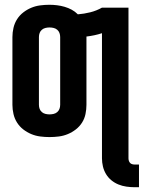

<svg xmlns="http://www.w3.org/2000/svg" viewBox="-20 -562 602 804"><path d="M544 222Q527 222 509.5 219.5Q492 217 476 210.5Q460 204 446.5 193Q433 182 424 167Q415 152 411 135Q407 118 407 101V-423Q392 -418 375.5 -414.5Q359 -411 342 -409V-123Q342 -104 338 -84.5Q334 -65 323.5 -48.5Q313 -32 297.5 -20Q282 -8 264 -0.5Q246 7 226.5 9.5Q207 12 187 12Q168 12 148.5 9.5Q129 7 111 -0.5Q93 -8 77.5 -20Q62 -32 51.5 -48.5Q41 -65 36.5 -84.5Q32 -104 32 -123V-407Q32 -426 36.5 -445.5Q41 -465 51.5 -481.5Q62 -498 77.5 -510Q93 -522 111 -529.5Q129 -537 148.5 -539.5Q168 -542 187 -542Q203 -542 219 -540Q235 -538 250.5 -533.5Q266 -529 280 -521.5Q294 -514 306 -502Q332 -504 358 -510.5Q384 -517 407 -530H518V101Q518 106 519.5 111Q521 116 524.5 120Q528 124 533.5 125.5Q539 127 544 127H562V222ZM187 -83Q196 -83 204.5 -85Q213 -87 219.5 -92.5Q226 -98 229 -106Q232 -114 232 -123V-407Q232 -416 229 -424Q226 -432 219.5 -437.5Q213 -443 204.5 -445Q196 -447 187 -447Q179 -447 170.5 -445Q162 -443 155.5 -437.5Q149 -432 146 -424Q143 -416 143 -407V-123Q143 -114 146 -106Q149 -98 155.5 -92.5Q162 -87 170.5 -85Q179 -83 187 -83Z"/></svg>

Font: Lode Term
Style: Bold
Weight: 700
Monospace: yes
Designer: Belleve Invis
Foundry: Belleve Invis
Version: Version 29.2.0